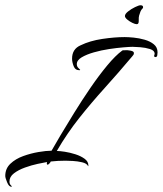

<svg xmlns="http://www.w3.org/2000/svg" viewBox="-55 -637 619 730"><path d="M247 -370Q231 -370 225 -385.5Q219 -401 219 -414Q219 -451 252 -465Q287 -482 334 -489Q381 -496 419 -496Q433 -496 453.5 -494Q474 -492 495 -486Q516 -480 530 -468.5Q544 -457 544 -438Q544 -434 543 -427Q542 -420 536 -420Q531 -420 531 -425Q531 -427 532 -428.5Q533 -430 533 -432Q533 -445 515.5 -450.5Q498 -456 478 -457.5Q458 -459 449 -459Q439 -459 414.5 -457Q390 -455 360 -450.5Q330 -446 302 -438Q274 -430 255.5 -419Q237 -408 237 -393Q237 -384 243.5 -378Q250 -372 250 -371Q250 -371 249 -370.5Q248 -370 247 -370ZM-12 73Q-21 73 -28 56Q-35 39 -35 32Q-35 4 -15.5 -14.5Q4 -33 33 -43.5Q62 -54 91.5 -59Q121 -64 141 -64Q152 -84 175 -122.5Q198 -161 227 -208Q256 -255 288.5 -302.5Q321 -350 352.5 -388Q384 -426 410 -445Q412 -446 415.5 -446Q419 -446 421 -446Q428 -447 441 -444.5Q454 -442 454 -436V-434Q454 -429 448 -423Q395 -360 343.5 -303Q292 -246 246 -188Q200 -130 161 -63Q172 -63 191.5 -60Q211 -57 231.5 -50.5Q252 -44 266.5 -33.5Q281 -23 281 -8Q281 -5 280 -5Q279 -6 279 -7Q274 -16 257 -20Q240 -24 222 -25Q204 -26 194 -26Q165 -26 138 -23Q137 -20 133 -15.5Q129 -11 126 -11Q123 -11 123 -15Q123 -19 124 -21Q112 -19 88.5 -14Q65 -9 40 0Q15 9 -2 22Q-19 35 -19 53Q-19 62 -14.5 66.5Q-10 71 -10 72Q-10 73 -12 73ZM465 -545Q459 -545 448.5 -550Q438 -555 429 -562.5Q420 -570 420 -576Q420 -584 432 -593.5Q444 -603 458.5 -610Q473 -617 479 -617Q489 -617 489 -610Q489 -607 488 -606Q481 -599 479 -593Q477 -587 474 -578Q472 -572 472.5 -558.5Q473 -545 465 -545Z"/></svg>

Font: Caramel
Style: Regular
Weight: 400
Designer: Robert E. Leuschke
Foundry: Robert E. Leuschke
Version: Version 1.010